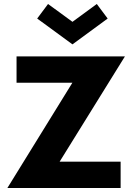

<svg xmlns="http://www.w3.org/2000/svg" viewBox="-20 -943 655 963"><path d="M585 0H17L343 -528H63V-660H606.5L279 -132H585ZM343.5 -720.5 166.5 -850 221 -923 343.5 -833.5 465.5 -923 520 -850Z"/></svg>

Font: Lucymar Sans
Style: Bold
Weight: 700
Foundry: The League of Moveable Type (original font) / Main changes by Cristiano Sobral with portions from Mirco Monsees
Version: Version 2.001;August 30, 2020;FontCreator 13.0.0.2681 64-bit